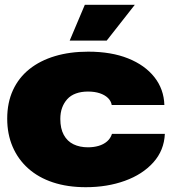

<svg xmlns="http://www.w3.org/2000/svg" viewBox="-20 -769 715 799"><path d="M337 10Q261 10 200.5 -10Q140 -30 97.5 -68Q55 -106 32.5 -158.5Q10 -211 10 -275Q10 -342 34 -394Q58 -446 102.5 -481.5Q147 -517 209 -535.5Q271 -554 347 -554Q443 -554 513 -526Q583 -498 622.5 -448Q662 -398 664 -332H445Q442 -349 429 -361.5Q416 -374 395 -381Q374 -388 346 -388Q318 -388 296 -380Q274 -372 260 -356.5Q246 -341 238.5 -320.5Q231 -300 231 -274Q231 -234 245.5 -207.5Q260 -181 286 -168.5Q312 -156 346 -156Q370 -156 390.5 -162Q411 -168 425.5 -180.5Q440 -193 446 -212H666Q663 -143 618 -93Q573 -43 499.5 -16.5Q426 10 337 10ZM270 -600 333 -749H541L424 -600Z"/></svg>

Font: Mona Sans Expanded Black
Style: Regular
Weight: 900
Width: 7
Designer: Deni Anggara
Foundry: GitHub
Version: Version 2.000